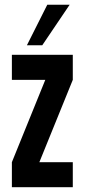

<svg xmlns="http://www.w3.org/2000/svg" viewBox="-20 -785 355 805"><path d="M157.2 -595.2H92.8L178.2 -765.1H272ZM285.2 -555.2V-450.2L145 -105H285.2V0H29.8V-105L169.9 -450.2H29.8V-555.2Z"/></svg>

Font: Horta
Style: Regular
Weight: 600
Width: 3
Version: Version 0.11